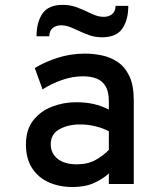

<svg xmlns="http://www.w3.org/2000/svg" viewBox="-20 -738 656 770"><path d="M271 12Q217.5 12 175.2 -7Q133 -26 108.5 -64Q84 -102 84 -159Q84 -218 113.2 -255.2Q142.5 -292.5 188.5 -310.2Q234.5 -328 285 -328Q323.5 -328 355 -321Q386.5 -314 416.5 -298.5V-332Q416.5 -370 403.5 -392Q390.5 -414 367 -423Q343.5 -432 312.5 -432Q270.5 -432 228 -417Q185.5 -402 150.5 -379.5L119.5 -465Q155 -487.5 208.2 -505.2Q261.5 -523 322 -523Q354 -523 388.2 -516Q422.5 -509 451.8 -489.5Q481 -470 498.8 -432.8Q516.5 -395.5 516.5 -335V0H416.5V-42.5Q393 -20.5 357.2 -4.2Q321.5 12 271 12ZM288.5 -79Q332.5 -79 364.2 -97Q396 -115 416.5 -137V-211.5Q394.5 -223.5 364 -231.2Q333.5 -239 300.5 -239Q254 -239 218.8 -220Q183.5 -201 183.5 -159Q183.5 -123.5 211 -101.2Q238.5 -79 288.5 -79ZM389.5 -588.5Q361 -588.5 337.5 -597Q314 -605.5 293 -615.5Q275.5 -624 258.8 -630.2Q242 -636.5 224.5 -636.5Q206 -636.5 192.2 -626.2Q178.5 -616 177.5 -592.5H126.5Q126.5 -649 150.5 -683.8Q174.5 -718.5 231.5 -718.5Q260 -718.5 283.5 -710.2Q307 -702 327.5 -692Q344.5 -683.5 361.5 -677Q378.5 -670.5 396.5 -670.5Q415.5 -670.5 429.2 -681Q443 -691.5 443.5 -714.5H494.5Q494.5 -658 470.5 -623.2Q446.5 -588.5 389.5 -588.5Z"/></svg>

Font: Overpass Mono Light SemiBold
Style: Regular
Weight: 600
Monospace: yes
Version: Version 4.000